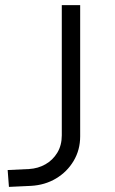

<svg xmlns="http://www.w3.org/2000/svg" viewBox="-20 -725 451 752"><path d="M15 7 10 -59 94 -63Q129 -65 158 -81.5Q187 -98 204.5 -127Q222 -156 222 -195V-705H294V-191Q294 -138 268.5 -95Q243 -52 199.5 -26Q156 0 101 3Z"/></svg>

Font: Nunito Sans 6pt Light
Style: Regular
Weight: 300
Version: Version 3.101;gftools[0.9.27]